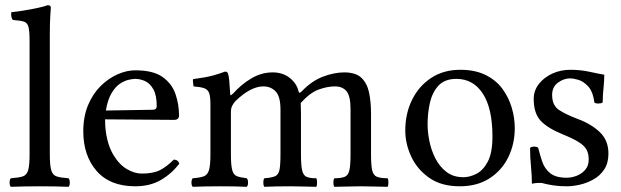

<svg xmlns="http://www.w3.org/2000/svg" viewBox="-20 -718 2392 740"><path d="M94 -122V-559Q94 -597 90 -613.5Q86 -630 72.5 -634.5Q59 -639 30 -641Q26 -644 24.5 -650.5Q23 -657 23 -663Q23 -669 24 -671Q44 -673 72 -677.5Q100 -682 125.5 -687.5Q151 -693 164 -698Q176 -698 176 -688Q176 -688 174 -660Q172 -632 172 -583V-122Q172 -81 177.5 -62Q183 -43 198.5 -38Q214 -33 244 -31Q249 -27 249 -14Q249 -2 244 2Q220 1 192 0.5Q164 0 134 0Q104 0 76 0.5Q48 1 22 2Q17 -2 17 -14Q17 -27 22 -31Q52 -33 67.5 -38Q83 -43 88.5 -62Q94 -81 94 -122Z M501 0Q404 0 352.5 -59Q301 -118 301 -212Q301 -269 319.5 -313Q338 -357 368 -386.5Q398 -416 433 -431.5Q468 -447 501 -447Q571 -447 607 -421Q643 -395 656.5 -355Q670 -315 670 -273Q670 -256 651 -256L385 -258Q385 -215 393.5 -180.5Q402 -146 417 -121Q440 -83 469.5 -66Q499 -49 526 -49Q570 -49 596 -62Q622 -75 650 -103Q667 -102 671 -87Q641 -48 599.5 -24Q558 0 501 0ZM388 -292 569 -295Q584 -295 584 -309Q584 -351 571 -374Q558 -397 539 -405.5Q520 -414 501 -414Q492 -414 476 -410.5Q460 -407 442.5 -395.5Q425 -384 410 -359Q395 -334 388 -292Z M867 -358Q867 -349 871 -351.5Q875 -354 879 -358Q910 -393 949 -416Q988 -439 1031 -439Q1070 -439 1097 -417.5Q1124 -396 1131 -365Q1133 -359 1136.5 -361Q1140 -363 1142 -365Q1181 -406 1224.5 -422.5Q1268 -439 1307 -439Q1351 -439 1373 -418Q1395 -397 1402.5 -361Q1410 -325 1410 -280V-122Q1410 -81 1414.5 -61.5Q1419 -42 1433 -36.5Q1447 -31 1474 -31Q1477 -27 1477 -14Q1477 -3 1474 2Q1453 2 1427 1Q1401 0 1371 0Q1341 0 1314.5 1Q1288 2 1269 2Q1265 -2 1265 -14Q1265 -27 1269 -31Q1295 -31 1308.5 -36.5Q1322 -42 1326.5 -61.5Q1331 -81 1331 -122V-298Q1331 -348 1315.5 -366.5Q1300 -385 1271 -385Q1242 -385 1208.5 -373Q1175 -361 1139 -321Q1139 -312 1139.5 -302Q1140 -292 1140 -281V-122Q1140 -81 1144.5 -61.5Q1149 -42 1161.5 -36.5Q1174 -31 1199 -31Q1202 -27 1202 -14Q1202 -3 1199 2Q1180 2 1155.5 1Q1131 0 1101 0Q1071 0 1044.5 0.5Q1018 1 999 2Q995 -2 995 -14Q995 -27 999 -31Q1026 -33 1039.5 -38.5Q1053 -44 1057 -62.5Q1061 -81 1061 -122V-296Q1061 -346 1042.5 -365.5Q1024 -385 995 -385Q946 -385 887 -328Q881 -321 875.5 -311.5Q870 -302 870 -286V-122Q870 -81 875 -62.5Q880 -44 893 -39Q906 -34 931 -31Q936 -26 936 -14Q936 -3 931 2Q909 1 885 0.5Q861 0 831 0Q801 0 773.5 0.5Q746 1 723 2Q718 -3 718 -14Q718 -26 723 -31Q751 -33 765.5 -38.5Q780 -44 785.5 -62.5Q791 -81 791 -122V-317Q791 -346 786 -359.5Q781 -373 767 -378Q753 -383 726 -385Q725 -390 724 -399.5Q723 -409 724 -413Q776 -420 801 -427Q826 -434 847 -442Q853 -442 855.5 -439.5Q858 -437 859 -434Q862 -426 864 -403Q866 -380 867 -358Z M1964 -224Q1964 -163 1939 -112Q1914 -61 1866.5 -30.5Q1819 0 1752 0Q1681 0 1634.5 -32.5Q1588 -65 1565 -114.5Q1542 -164 1542 -215Q1542 -280 1568 -333Q1594 -386 1641.5 -417.5Q1689 -449 1754 -449Q1811 -449 1851.5 -429Q1892 -409 1916.5 -375.5Q1941 -342 1952.5 -302.5Q1964 -263 1964 -224ZM1739 -414Q1694 -414 1670 -388Q1646 -362 1637 -322Q1628 -282 1628 -238Q1628 -209 1635 -174Q1642 -139 1658 -107.5Q1674 -76 1700.5 -55.5Q1727 -35 1766 -35Q1790 -35 1816 -48Q1842 -61 1860 -95Q1878 -129 1878 -192Q1878 -300 1841 -357Q1804 -414 1739 -414Z M2023 -148Q2028 -153 2040 -153Q2048 -153 2054 -149Q2061 -121 2070 -94.5Q2079 -68 2100.5 -50.5Q2122 -33 2164 -33Q2183 -33 2202.5 -40.5Q2222 -48 2235.5 -63.5Q2249 -79 2249 -103Q2249 -125 2241 -140.5Q2233 -156 2211 -170Q2189 -184 2147 -201Q2089 -225 2063 -253.5Q2037 -282 2037 -337Q2037 -369 2057 -394.5Q2077 -420 2109 -434.5Q2141 -449 2178 -449Q2217 -449 2251.5 -441.5Q2286 -434 2309 -430Q2309 -405 2306 -378Q2303 -351 2303 -324Q2301 -321 2295.5 -320Q2290 -319 2285 -319Q2275 -319 2271 -323Q2265 -366 2246.5 -385.5Q2228 -405 2208.5 -410.5Q2189 -416 2178 -416Q2153 -416 2130.5 -399.5Q2108 -383 2108 -352Q2108 -311 2135.5 -293.5Q2163 -276 2208 -259Q2259 -240 2292 -208.5Q2325 -177 2325 -126Q2325 -89 2308.5 -64.5Q2292 -40 2266.5 -26Q2241 -12 2214 -6Q2187 0 2166 0Q2138 0 2116.5 -3Q2095 -6 2075 -11Q2070 -13 2065 -13Q2060 -13 2055 -13Q2045 -13 2030 -10Q2030 -42 2026.5 -76.5Q2023 -111 2023 -148Z"/></svg>

Font: Pochaevsk
Style: Regular
Weight: 400
Version: Version 1.210; ttfautohint (v1.8.4.7-5d5b)